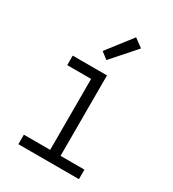

<svg xmlns="http://www.w3.org/2000/svg" viewBox="-183 -860 867 961"><g transform="rotate(30 250.0 -379.0)"><path d="M75 0V-55H227V-465H89V-520H287V-55H425V0ZM246 -585 207 -615 318 -758 367 -722Z"/></g></svg>

Font: Iosevka Term Curly Light
Style: Regular
Weight: 300
Designer: Belleve Invis
Foundry: Belleve Invis
Version: Version 32.3.0